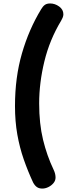

<svg xmlns="http://www.w3.org/2000/svg" viewBox="-20 -906 423 1103"><path d="M216.2 -852.7Q226.3 -869.9 237.7 -878Q249 -886.1 268.3 -886.1Q295.7 -886.1 319.9 -868.6Q344.1 -851 344.1 -823.9Q344.1 -814.8 339.9 -804.5Q335.7 -794.2 331.1 -786.9Q265 -677.3 235 -553.6Q205 -429.8 205 -312Q205 -195.1 227.3 -103.3Q249.6 -11.6 287.8 68.6Q294.3 82.1 296.7 93.2Q299.1 104.3 299.1 113.9Q299.1 131.6 287.3 145.8Q275.4 160.1 257.9 168.7Q240.3 177.3 223.1 177.3Q204.6 177.3 192.2 168.8Q179.8 160.3 170.1 142.1Q139.9 77.1 116.4 9.6Q92.9 -57.9 79.5 -133.3Q66.1 -208.8 66.1 -297Q66.1 -461.3 106.1 -599.3Q146 -737.2 216.2 -852.7Z"/></svg>

Font: Playpen Sans Hebrew
Style: Regular
Weight: 400
Designer: Tom Grace, Laura Meseguer, Veronika Burian, José Scaglione
Foundry: TypeTogether
Version: Version 2.000